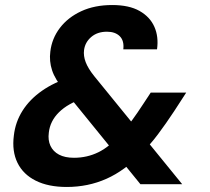

<svg xmlns="http://www.w3.org/2000/svg" viewBox="-20 -732 833 763"><path d="M538 0 235 -373Q199 -416 187 -452.5Q175 -489 180 -527Q186 -579 218 -621Q250 -663 303 -687.5Q356 -712 426 -712Q493 -712 534.5 -688.5Q576 -665 593.5 -625.5Q611 -586 604 -536H470Q474 -570 456 -588Q438 -606 405 -606Q367 -606 342.5 -585Q318 -564 314 -533Q311 -510 320.5 -485Q330 -460 354 -430L704 0ZM245 11Q172 11 122 -14Q72 -39 49.5 -85Q27 -131 35 -193Q41 -247 69.5 -292Q98 -337 146.5 -371Q195 -405 260 -425L310 -440L357 -354L312 -341Q250 -321 214.5 -286Q179 -251 174 -205Q170 -175 180.5 -152.5Q191 -130 214.5 -117.5Q238 -105 274 -105Q326 -105 371 -127Q416 -149 460 -200Q482 -223 504 -253Q526 -283 550 -320L579 -364H720L672 -290Q639 -240 607.5 -198Q576 -156 542 -123Q476 -54 403 -21.5Q330 11 245 11Z"/></svg>

Font: DM Sans 11pt ExtraBold
Style: Italic
Weight: 800
Italic angle: -10°
Version: Version 4.004;gftools[0.9.30]